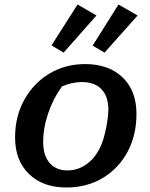

<svg xmlns="http://www.w3.org/2000/svg" viewBox="-20 -824 667 854"><path d="M275 10Q171 10 109 -50Q47 -110 47 -213Q47 -306 88 -380Q129 -454 199.5 -496.5Q270 -539 359 -539Q463 -539 525 -480Q587 -421 587 -318Q587 -222 547 -148Q507 -74 436.5 -32Q366 10 275 10ZM280 -66Q329 -66 369 -96.5Q409 -127 432 -183Q440 -203 447 -232Q454 -261 458 -289.5Q462 -318 462 -336Q462 -395 431.5 -427Q401 -459 344 -459Q302 -459 256 -440Q217 -387 194.5 -321Q172 -255 172 -192Q172 -133 200.5 -99.5Q229 -66 280 -66ZM325 -804 409 -755 263 -590 209 -622ZM507 -804 592 -755 445 -590 392 -621Z"/></svg>

Font: Piazzolla SC SemiBold
Style: Italic
Weight: 600
Italic angle: -11.3°
Designer: Juan Pablo del Peral
Foundry: Huerta Tipografica
Version: Version 1.330